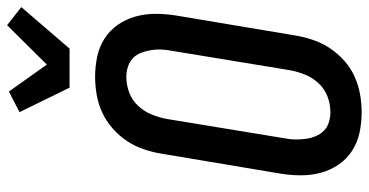

<svg xmlns="http://www.w3.org/2000/svg" viewBox="-269 -762 1039 541"><g transform="rotate(-90 250.5 -491.5)"><path d="M205 8Q175 8 147 2Q119 -4 96 -19Q73 -34 57.5 -56.5Q42 -79 34.5 -106Q27 -133 27 -162.5Q27 -192 32 -222L88 -556Q92 -581 100.5 -606Q109 -631 123.5 -653Q138 -675 159 -693.5Q180 -712 204 -723Q228 -734 253.5 -738.5Q279 -743 304 -743Q334 -743 362 -737Q390 -731 413 -716Q436 -701 451.5 -678.5Q467 -656 474.5 -629Q482 -602 482 -572.5Q482 -543 477 -513L421 -179Q417 -154 408.5 -129Q400 -104 385.5 -82Q371 -60 350.5 -41.5Q330 -23 305.5 -12Q281 -1 255.5 3.5Q230 8 205 8ZM205 -80Q227 -80 248.5 -88Q270 -96 286 -113Q302 -130 310.5 -151Q319 -172 323 -193L378 -528Q381 -543 381.5 -558Q382 -573 379.5 -587Q377 -601 372 -614Q367 -627 357 -636.5Q347 -646 333 -650.5Q319 -655 304 -655Q282 -655 260.5 -647Q239 -639 223 -622Q207 -605 198.5 -584Q190 -563 186 -542L131 -207Q128 -192 128 -177Q128 -162 130 -148Q132 -134 137.5 -121Q143 -108 152.5 -98.5Q162 -89 176 -84.5Q190 -80 205 -80ZM274 -815 205 -956 263 -986 339 -879 450 -991 501 -951 384 -815Z"/></g></svg>

Font: Iosevka Term Curly SmBd Obl
Style: Regular
Weight: 600
Italic angle: -9°
Designer: Belleve Invis
Foundry: Belleve Invis
Version: Version 32.3.0